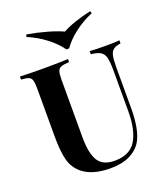

<svg xmlns="http://www.w3.org/2000/svg" viewBox="-168 -1053 1024 1182"><g transform="rotate(-20 344.5 -462.0)"><path d="M671 -688Q638 -683 622.5 -671Q607 -659 601.5 -633Q596 -607 596 -556V-291Q596 -148 555 -79Q528 -35 477 -10.5Q426 14 352 14Q236 14 172 -36Q126 -73 110 -129.5Q94 -186 94 -288V-602Q94 -640 88.5 -657Q83 -674 67.5 -680Q52 -686 19 -688V-708Q70 -705 175 -705Q279 -705 334 -708V-688Q298 -686 281.5 -680Q265 -674 259 -657Q253 -640 253 -602V-225Q253 -120 283.5 -70.5Q314 -21 391 -21Q491 -21 532 -88.5Q573 -156 573 -280V-544Q573 -602 566 -630Q559 -658 539 -670.5Q519 -683 476 -688V-708Q514 -705 584 -705Q640 -705 671 -708ZM568 -923Q504 -897 449.5 -855Q395 -813 363 -767H345Q314 -812 259.5 -854Q205 -896 140 -923L145 -938Q210 -927 273.5 -909Q337 -891 374 -873Q405 -891 457.5 -909Q510 -927 563 -938Z"/></g></svg>

Font: Playfair Display SC
Style: Bold
Weight: 700
Designer: Claus Eggers Sørensen
Foundry: Claus Eggers Sørensen
Version: Version 1.200; ttfautohint (v1.6)